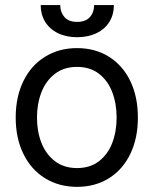

<svg xmlns="http://www.w3.org/2000/svg" viewBox="-20 -727 607 758"><path d="M42 -262.7Q42 -344.7 72.3 -406.7Q102.5 -468.8 157.7 -502.9Q212.9 -537.1 284.2 -537.1Q355.5 -537.1 410.2 -502.9Q464.8 -468.8 494.6 -406.7Q524.4 -344.7 524.4 -262.7Q524.4 -181.6 494.6 -119.6Q464.8 -57.6 410.2 -23.4Q355.5 10.7 284.2 10.7Q212.9 10.7 157.7 -23.4Q102.5 -57.6 72.3 -119.6Q42 -181.6 42 -262.7ZM440.4 -262.7Q440.4 -317.4 423.3 -362.8Q406.2 -408.2 371.1 -435.5Q335.9 -462.9 284.2 -462.9Q232.4 -462.9 196.8 -435.5Q161.1 -408.2 143.6 -362.8Q126 -317.4 126 -262.7Q126 -208 143.6 -163.1Q161.1 -118.2 196.8 -90.8Q232.4 -63.5 284.2 -63.5Q335.9 -63.5 371.1 -90.8Q406.2 -118.2 423.3 -163.1Q440.4 -208 440.4 -262.7ZM284.2 -580.1Q241.2 -580.1 208.5 -596.2Q175.8 -612.3 158.2 -641.1Q140.6 -669.9 140.6 -707H217.8Q217.8 -678.7 234.4 -659.7Q251 -640.6 284.2 -640.6Q318.4 -640.6 335 -659.7Q351.6 -678.7 351.6 -707H429.7Q429.7 -669.9 412.1 -641.1Q394.5 -612.3 361.3 -596.2Q328.1 -580.1 284.2 -580.1Z"/></svg>

Font: WEMIX Pretendard Variable
Style: Regular
Weight: 400
Designer: Base glyphs from Inter by Rasmus Andersson; Hangeul glyphs from Noto Sans CJK(Source Han Sans) by Jang Soo-young and Kan
Foundry: Kil Hyung-jin
Version: Version 1.000;Glyphs 3.2 (3208)